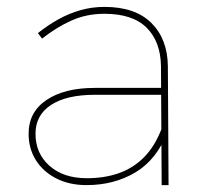

<svg xmlns="http://www.w3.org/2000/svg" viewBox="-20 -537 602 557"><path d="M255 -262Q173 -262 128 -232.5Q83 -203 83 -149Q83 -92 123.5 -56Q164 -20 232 -20Q283 -20 324.5 -34.5Q366 -49 397.5 -80.5Q429 -112 449 -164L467 -156Q435 -74 373 -37Q311 0 231 0Q181 0 143 -19.5Q105 -39 84 -72.5Q63 -106 63 -149Q63 -212 115 -247Q167 -282 255 -282H458V-262ZM447 -345Q446 -416 405.5 -456.5Q365 -497 283 -497Q231 -497 187.5 -477.5Q144 -458 102 -425L90 -441Q119 -464 149.5 -481Q180 -498 213.5 -507.5Q247 -517 283 -517Q372 -517 419 -470.5Q466 -424 467 -345L469 0H449Z"/></svg>

Font: Alexandria Thin
Style: Regular
Weight: 250
Designer: Mohamed Gaber
Foundry: Kief Type Foundry
Version: Version 5.100